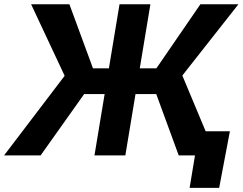

<svg xmlns="http://www.w3.org/2000/svg" viewBox="-40 -748 1168 924"><path d="M683.8 -727.5 563.2 0H414.6L535.2 -727.5ZM-20.5 0 271.1 -383.3 109.7 -727.5H294L407.5 -419.1H712.6L924.4 -727.5H1107.4L837.5 -384.5L998.3 0H820.1L711.9 -295.4H365.1L155.4 0ZM872.5 156.2 898.4 0H856.3L875.5 -116.4H1066.4L1014.7 156.2Z"/></svg>

Font: Adwaita Sans
Style: Italic
Weight: 400
Italic angle: -9.39999°
Designer: Rasmus Andersson
Foundry: rsms
Version: Version 4.001;git-9221beed3